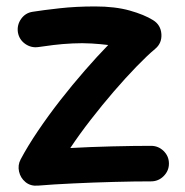

<svg xmlns="http://www.w3.org/2000/svg" viewBox="-20 -522 574 596"><path d="M35.6 -421.4Q32.2 -444.3 45.4 -463.1Q58.6 -481.9 81.1 -485.4Q114.3 -490.7 165 -496.3Q215.8 -502 274.9 -502Q337.4 -502 382.6 -489.3Q427.7 -476.6 455.1 -459.5Q479 -444.8 481 -416.3Q482.9 -387.7 461.4 -370.1Q437.5 -350.1 404.1 -315.7Q370.6 -281.2 333.7 -238.5Q296.9 -195.8 261.5 -150.1Q226.1 -104.5 198.2 -62.5Q258.8 -65.9 327.1 -67.6Q395.5 -69.3 448.7 -69.3Q471.7 -69.3 488 -53.2Q504.4 -37.1 504.4 -14.2Q504.4 8.3 488 24.7Q471.7 41 448.7 41Q398.4 41 334 42.7Q269.5 44.4 206.8 47.4Q144 50.3 98.1 54.2Q74.7 56.2 59.1 43.2Q43.5 30.3 39.1 10.5Q34.7 -9.3 43.9 -26.9Q65.9 -68.4 97.9 -115.7Q129.9 -163.1 167.2 -210.9Q204.6 -258.8 243.2 -303Q281.7 -347.2 315.9 -382.3Q292 -385.3 263.9 -387Q235.8 -388.7 205.6 -387.2Q173.8 -385.7 146.2 -382.3Q118.7 -378.9 99.6 -376Q77.1 -372.6 58.3 -385.7Q39.6 -398.9 35.6 -421.4Z"/></svg>

Font: Mikhak-DS2-FD SemiBold
Style: Regular
Weight: 600
Designer: Amin Abedi
Version: Version 3.2